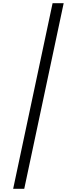

<svg xmlns="http://www.w3.org/2000/svg" viewBox="-20 -970 450 1212"><path d="M63 222 312 -950H382L133 222Z"/></svg>

Font: Be Vietnam Pro Light
Style: Italic
Weight: 300
Italic angle: -12°
Designer: Lam Bao, Tony Le, Vietanh Nguyen
Foundry: Yellow Type Foundry
Version: Version 1.002; ttfautohint (v1.8.3)